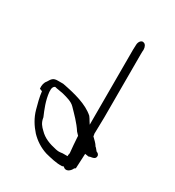

<svg xmlns="http://www.w3.org/2000/svg" viewBox="-177 -872 859 942"><g transform="rotate(30 253.0 -400.5)"><path d="M47 -309C50 -279 60 -242 67 -217C78 -176 100 -142 125 -114C150 -88 181 -67 219 -55C247 -48 285 -38 316 -40L323 -43L325 -42C344 -23 366 -43 373 -60L380 -65C382 -91 382 -117 384 -148V-149C398 -147 411 -144 409 -148C429 -151 444 -153 442 -173C439 -181 435 -184 427 -187C422 -192 415 -203 411 -205H410V-206C402 -220 389 -231 376 -244V-246C376 -249 375 -253 374 -257V-258C375 -288 375 -319 376 -349V-710C376 -718 376 -724 377 -734C377 -750 370 -764 359 -766C346 -771 333 -755 333 -736C333 -727 332 -719 332 -710V-284L323 -298C318 -307 314 -313 308 -321C263 -361 192 -379 119 -393H88C62 -393 56 -382 44 -362C34 -351 30 -334 32 -315ZM80 -324V-341C82 -349 83 -355 92 -360H93C107 -356 124 -355 141 -351C167 -344 196 -337 213 -319C240 -291 272 -260 295 -224C299 -220 305 -213 310 -208V-202C312 -172 314 -144 317 -116C317 -112 317 -108 315 -104V-96H287C280 -95 273 -94 267 -94C261 -94 256 -95 250 -96C208 -105 176 -117 150 -144C135 -158 121 -173 117 -202C102 -237 85 -277 80 -324ZM149 -144 150 -143V-144ZM310 -202Z"/></g></svg>

Font: Scribbler
Style: Lt
Weight: 300
Designer: Mew Too
Foundry: Cannot Into Space Fonts
Version: Version 1.001